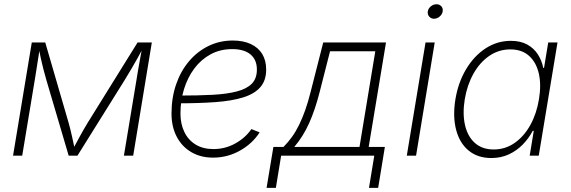

<svg xmlns="http://www.w3.org/2000/svg" viewBox="-20 -746 2734 920"><path d="M42.5 0 132.3 -542.5H196.8L308.6 -158.2Q313.5 -141.1 317.6 -124.3Q321.8 -107.4 325.2 -91.6Q328.6 -75.7 332 -60.3Q335.4 -44.9 338.4 -29.8H328.6Q337.4 -45.4 345.5 -60.8Q353.5 -76.2 362.3 -92Q371.1 -107.9 380.4 -124.5Q389.6 -141.1 400.4 -158.2L639.2 -542.5H707.5L618.2 0H573.7L633.8 -362.3Q636.7 -381.3 640.1 -401.1Q643.6 -420.9 647 -440.4Q650.4 -460 654.1 -479.7Q657.7 -499.5 661.1 -518.1H666.5Q652.3 -490.7 638.2 -465.8Q624 -440.9 609.4 -415.8Q594.7 -390.6 577.6 -362.8L351.1 0H309.1L202.1 -362.8Q194.3 -390.6 187.7 -415.5Q181.2 -440.4 175.8 -465.6Q170.4 -490.7 165 -518.1H170.9Q168 -498.5 165 -479.2Q162.1 -460 158.9 -440.7Q155.8 -421.4 152.8 -401.6Q149.9 -381.8 146.5 -362.3L86.4 0Z M1001 9.3Q941.4 9.3 896.5 -17.1Q851.6 -43.5 826.7 -91.1Q801.8 -138.7 801.8 -202.1Q801.8 -276.9 823.5 -340.6Q845.2 -404.3 885 -451.7Q924.8 -499 978.5 -525.4Q1032.2 -551.8 1095.7 -551.8Q1146 -551.8 1181.9 -534.9Q1217.8 -518.1 1236.6 -487.1Q1255.4 -456.1 1255.4 -412.6Q1255.4 -360.4 1227.5 -328.4Q1199.7 -296.4 1146 -279.5Q1092.3 -262.7 1013.9 -256.8Q935.5 -251 835 -251L838.9 -288.1Q929.2 -288.1 998.5 -291.7Q1067.9 -295.4 1115.2 -307.9Q1162.6 -320.3 1186.8 -345.2Q1210.9 -370.1 1210.9 -412.6Q1210.9 -459.5 1180.4 -485.1Q1149.9 -510.7 1092.8 -510.7Q1035.2 -510.7 989.3 -485.8Q943.4 -460.9 911.1 -417.7Q878.9 -374.5 861.8 -319.1Q844.7 -263.7 844.7 -202.1Q844.7 -152.3 863.3 -113.8Q881.8 -75.2 917.2 -53.5Q952.6 -31.7 1002.9 -31.7Q1058.6 -31.7 1106.9 -58.3Q1155.3 -85 1184.6 -127.4L1224.1 -111.8Q1189.9 -58.1 1130.1 -24.4Q1070.3 9.3 1001 9.3Z M1257.3 154.3 1290 -42H1338.4Q1360.4 -64 1378.9 -89.8Q1397.5 -115.7 1413.1 -147.5Q1428.7 -179.2 1442.4 -218Q1456.1 -256.8 1468.3 -305.2L1528.8 -542.5H1829.6L1746.6 -42H1824.2L1792 154.3H1748L1773.4 0H1327.1L1301.8 154.3ZM1390.1 -42H1702.6L1778.3 -500.5H1561.5L1511.7 -305.2Q1489.7 -218.8 1460.9 -155Q1432.1 -91.3 1390.1 -42Z M1929.2 0 2019 -542.5H2063L1973.6 0ZM2059.6 -656.2Q2045.4 -656.2 2036.6 -666.5Q2027.8 -676.8 2029.8 -691.4Q2032.2 -705.6 2044.4 -715.6Q2056.6 -725.6 2071.3 -725.6Q2086.4 -725.6 2095 -715.6Q2103.5 -705.6 2101.1 -690.9Q2098.6 -676.8 2086.4 -666.5Q2074.2 -656.2 2059.6 -656.2Z M2334.5 11.2Q2268.6 11.2 2225.3 -24.7Q2182.1 -60.5 2165.5 -124.3Q2148.9 -188 2162.1 -270Q2175.8 -352.1 2213.9 -415.3Q2252 -478.5 2307.1 -514.4Q2362.3 -550.3 2427.7 -550.3Q2474.1 -550.3 2506.1 -532.7Q2538.1 -515.1 2557.1 -485.6Q2576.2 -456.1 2583 -420.9H2586.9L2606.9 -542.5H2651.4L2561.5 0H2518.1L2537.6 -119.1H2532.7Q2514.2 -83.5 2485.1 -53.7Q2456.1 -23.9 2418.2 -6.3Q2380.4 11.2 2334.5 11.2ZM2345.7 -29.8Q2400.9 -29.8 2445.8 -61Q2490.7 -92.3 2521 -146.7Q2551.3 -201.2 2562.5 -270.5Q2574.2 -339.8 2561.8 -393.8Q2549.3 -447.8 2514.9 -478.5Q2480.5 -509.3 2425.3 -509.3Q2369.6 -509.3 2324.2 -478Q2278.8 -446.8 2248.5 -392.6Q2218.3 -338.4 2207 -270.5Q2195.8 -202.1 2208 -147.5Q2220.2 -92.8 2255.1 -61.3Q2290 -29.8 2345.7 -29.8Z"/></svg>

Font: Inter 16pt ExtraLight
Style: Italic
Weight: 250
Italic angle: -9.3988°
Version: Version 4.001;git-66647c0bb